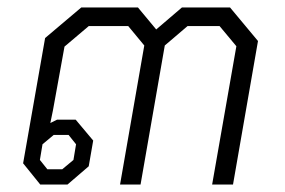

<svg xmlns="http://www.w3.org/2000/svg" viewBox="-20 -495 764 515"><path d="M42 -57 101 -393 198 -475H350L399 -416L468 -475H597L672 -385L605 0H549L614 -371L569 -425H483L422 -373L357 0H302L367 -373L324 -425H218L153 -370L122 -199L115 -165L133 -174H183L230 -118L218 -49L161 0H88ZM147 -41 177 -66 184 -108 164 -133H124L94 -108L87 -66L107 -41Z"/></svg>

Font: Chakra Petch Light
Style: Italic
Weight: 300
Italic angle: -10°
Designer: Katatrad Aksorn Co.,Ltd.
Foundry: Cadson Demak Co.,Ltd.
Version: Version 1.000; ttfautohint (v1.6)